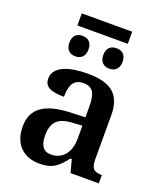

<svg xmlns="http://www.w3.org/2000/svg" viewBox="-155 -949 895 1059"><g transform="rotate(20 292.5 -419.5)"><path d="M140 -778H436V-849H140ZM187 -614C216 -614 243 -631 243 -674C243 -719 216 -734 187 -734C156 -734 131 -719 131 -674C131 -631 156 -614 187 -614ZM387 -614C416 -614 443 -631 443 -674C443 -719 416 -734 387 -734C356 -734 330 -719 330 -674C330 -631 356 -614 387 -614ZM203 10C282 10 312 -21 355 -75H363L383 0H549V-49H546C501 -49 485 -65 485 -120V-377C485 -502 418 -548 285 -548C177 -548 89 -520 89 -448C89 -400 128 -383 205 -383C205 -445 220 -491 281 -491C346 -491 355 -443 355 -374V-317L272 -314C121 -309 47 -259 47 -152C47 -42 115 10 203 10ZM246 -59C201 -59 180 -89 180 -147C180 -222 210 -261 303 -265L355 -268V-191C355 -110 312 -59 246 -59Z"/></g></svg>

Font: Noto Serif SemiBold
Style: Regular
Weight: 600
Designer: Monotype Design Team
Foundry: Monotype Imaging Inc.
Version: Version 2.013